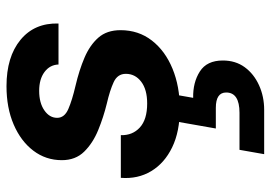

<svg xmlns="http://www.w3.org/2000/svg" viewBox="-138 -410 813 576"><g transform="rotate(-90 268.0 -121.5)"><path d="M230 12Q162 12 114.5 -11Q67 -34 43 -74Q19 -114 23 -165H151Q150 -130 174 -108Q198 -86 246 -86Q288 -86 311.5 -104Q335 -122 335 -150Q335 -175 310 -186.5Q285 -198 246 -207Q205 -217 166 -233Q127 -249 101.5 -275Q76 -301 76 -342Q76 -390 104.5 -427.5Q133 -465 183 -486.5Q233 -508 298 -508Q386 -508 437 -466Q488 -424 486 -352H363Q362 -378 340.5 -394Q319 -410 284 -410Q248 -410 225.5 -394.5Q203 -379 203 -356Q203 -334 229.5 -322.5Q256 -311 299 -301Q346 -290 383.5 -274Q421 -258 443.5 -232.5Q466 -207 466 -166Q466 -112 435 -72Q404 -32 350.5 -10Q297 12 230 12ZM94 265 107 191H218Q279 191 279 151Q279 120 233 120H171L193 -5H273L263 52Q309 51 342 72Q375 93 375 141Q375 179 355 206.5Q335 234 301 249.5Q267 265 227 265Z"/></g></svg>

Font: DeepMind Sans
Style: Bold Italic
Weight: 700
Italic angle: -10°
Designer: Jonny Pinhorn / Modifications: Colophon Foundry
Foundry: Colophon Foundry
Version: Version 1.002; ttfautohint (v1.8.2)